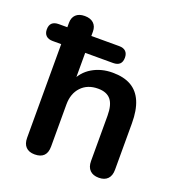

<svg xmlns="http://www.w3.org/2000/svg" viewBox="-149 -823 879 940"><g transform="rotate(20 290.0 -352.5)"><path d="M134 8Q104 8 88 -8.5Q72 -25 72 -56V-544H28Q5 -544 -7 -555.5Q-19 -567 -19 -588Q-19 -632 28 -632H100L72 -584V-655Q72 -682 88 -697.5Q104 -713 134 -713Q164 -713 180.5 -697.5Q197 -682 197 -655V-584L169 -632H342Q365 -632 376.5 -620.5Q388 -609 388 -588Q388 -544 342 -544H197V-391H183Q205 -444 251.5 -471.5Q298 -499 357 -499Q416 -499 454 -477Q492 -455 511 -410.5Q530 -366 530 -298V-56Q530 -25 514 -8.5Q498 8 468 8Q438 8 421.5 -8.5Q405 -25 405 -56V-292Q405 -349 383.5 -375Q362 -401 317 -401Q262 -401 229.5 -366.5Q197 -332 197 -275V-56Q197 8 134 8Z"/></g></svg>

Font: Nunito ExtraLight
Style: Regular
Weight: 200
Designer: Vernon Adams
Foundry: Vernon Adams
Version: Version 3.602